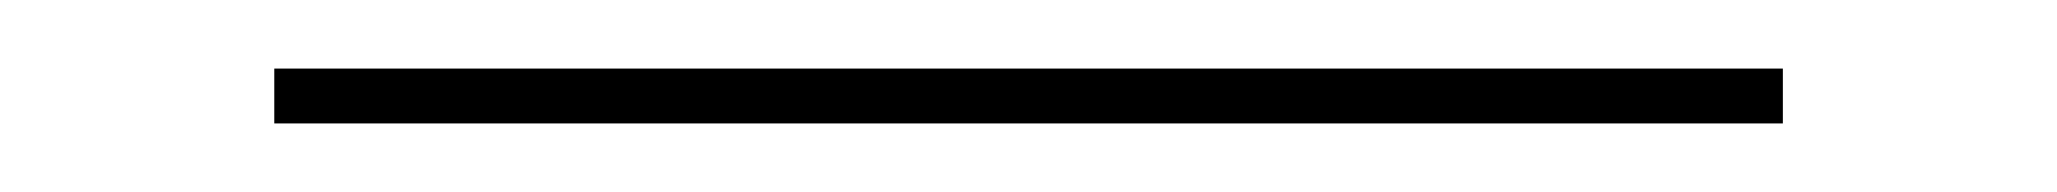

<svg xmlns="http://www.w3.org/2000/svg" viewBox="-20 -328 600 56"><path d="M60 -292V-308H500V-292Z"/></svg>

Font: Kalnia SemiExpanded Thin
Style: Regular
Weight: 250
Width: 6
Designer: Frida Medrano
Foundry: Frida Medrano
Version: Version 1.105